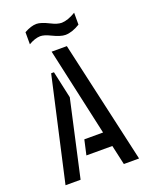

<svg xmlns="http://www.w3.org/2000/svg" viewBox="-156 -927 778 1006"><g transform="rotate(-20 232.5 -423.5)"><path d="M107.4 -757.8V-825.2Q145.5 -846.7 175.8 -846.7Q200.2 -846.7 245.1 -824.2Q279.3 -806.6 303.7 -806.6Q337.9 -807.6 381.8 -834V-767.6Q336.9 -740.2 299.8 -740.2Q273.4 -740.2 227.5 -762.7Q194.3 -779.3 171.9 -779.3Q141.6 -778.3 107.4 -757.8ZM30.3 0 160.2 -577.1H175.8L209 -425.8L114.3 0ZM186.5 -109.4 205.1 -192.4H309.6L201.2 -682.6H286.1L440.4 0H355.5L331.1 -109.4Z"/></g></svg>

Font: Post No Bills Colombo
Style: SemiBold
Weight: 700
Designer: Kosala Senevirathne, Siva Puranthara, Lasantha Premarathna, Tharique Azeez
Foundry: Mooniak
Version: Version 1.220 ; ttfautohint (v1.5)